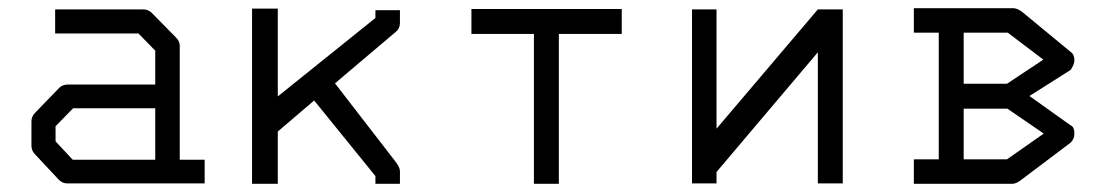

<svg xmlns="http://www.w3.org/2000/svg" viewBox="-20 -499 2740 470"><path d="M360 -108V-234H159L116 -190V-153L158 -108ZM420 -108H481V-50H145Q133 -50 124 -59L66 -121Q57 -130 57 -142V-202Q57 -214 66 -223L125 -284Q133 -292 146 -292H360V-375L319 -417H115V-476H331Q343 -476 352 -467L411 -407Q420 -398 420 -387Z M660 -177V-49H597V-478H660V-263L899 -455V-474H959V-443Q959 -429.5 950 -422L800 -295L950 -101Q959 -88.5 959 -80V-49H899V-68L749 -253Z M1134 -477H1502V-416H1348V-49H1287V-416H1134Z M2043 -50H1982V-371L1734 -78V-50H1674V-476H1734V-184L1982 -476H2043Z M2278 -109V-419H2217V-479H2460Q2470 -479 2482 -470L2602 -371Q2610 -365.5 2610 -351Q2610 -341.5 2601 -328L2500 -264L2601 -192Q2610 -188.5 2610 -172Q2610 -159 2601 -150L2479 -58Q2467 -49 2458 -49H2217V-109ZM2446 -233H2339V-109H2445L2535 -172ZM2445 -294 2534 -353 2447 -419H2339V-294Z"/></svg>

Font: 3270 Nerd Font Mono
Style: Regular
Weight: 400
Monospace: yes
Version: Version 3.0.1;Nerd Fonts 3.0.0